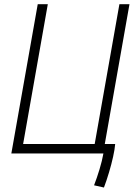

<svg xmlns="http://www.w3.org/2000/svg" viewBox="-20 -713 626 892"><path d="M462.9 158.2 417 147.9Q430.2 113.8 442.4 73.5Q454.6 33.2 460.4 0H459H32.7L155.3 -693.4H202.1L87.4 -43.9H419.9L534.7 -693.4H581.5L466.8 -43.9H515.1Q513.2 -19.5 505.4 15.6Q497.6 50.8 486.3 88.4Q475.1 126 462.9 158.2Z"/></svg>

Font: Cascadia Mono NF ExtraLight
Style: Italic
Weight: 200
Italic angle: -10°
Monospace: yes
Designer: Aaron Bell
Foundry: Saja Typeworks
Version: Version 2404.023; ttfautohint (v1.8.4)